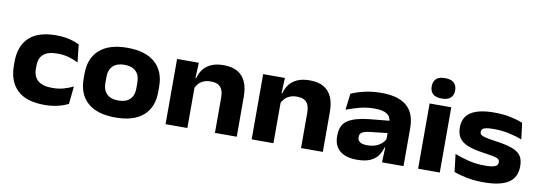

<svg xmlns="http://www.w3.org/2000/svg" viewBox="-55 -1041 3961 1409"><g transform="rotate(10 1925.5 -336.5)"><path d="M306.4 15.2Q169.8 15.2 103.2 -49.3Q36.6 -113.8 36.6 -231.2V-260.4Q36.6 -375.1 103 -439.1Q169.4 -503 305.2 -503Q341.2 -503 372.9 -498.2Q404.7 -493.3 431.4 -484.5Q458.1 -475.6 478.2 -465.4L492.6 -333.8Q461.4 -349.8 423 -361.1Q384.7 -372.4 336.7 -372.4Q265.3 -372.4 232.6 -343.2Q199.8 -313.9 199.8 -259.4V-234.1Q199.8 -178.5 234.4 -148Q269.1 -117.6 341.1 -117.6Q388.1 -117.6 425.5 -128.2Q463 -138.8 497.2 -155.3L483.5 -23.7Q452.4 -7 406.6 4.1Q360.8 15.2 306.4 15.2Z M835.1 15.9Q699.3 15.9 628.4 -46.6Q557.6 -109 557.6 -223.9V-262.1Q557.6 -377.3 628.7 -440.4Q699.8 -503.4 835.1 -503.4Q971.3 -503.4 1042.4 -440.4Q1113.5 -377.3 1113.5 -262.1V-223.9Q1113.5 -109 1042.6 -46.6Q971.7 15.9 835.1 15.9ZM835.1 -110.6Q890.6 -110.6 920.6 -138.8Q950.7 -167.1 950.7 -220.9V-265.5Q950.7 -319.3 920.9 -348.1Q891.1 -376.8 835.1 -376.8Q780.2 -376.8 750.1 -348.1Q720.1 -319.3 720.1 -265.5V-220.9Q720.1 -167.1 750.1 -138.8Q780.2 -110.6 835.1 -110.6Z M1575.5 0V-264.5Q1575.5 -293.2 1567.4 -316.4Q1559.2 -339.7 1538.6 -353.1Q1518 -366.4 1480.4 -366.4Q1450 -366.4 1427.3 -356.6Q1404.5 -346.9 1389.5 -330Q1374.5 -313.1 1366.3 -292.6L1345.3 -370.9H1370.1Q1378.7 -406.8 1400.3 -436.3Q1421.9 -465.8 1459.5 -483.1Q1497.1 -500.5 1553.2 -500.5Q1616.5 -500.5 1657.1 -477.2Q1697.7 -453.9 1717.8 -408.6Q1737.9 -363.2 1737.9 -297.1V0ZM1207.6 0V-486.1H1369.6L1363.9 -347.9L1370 -332.9V0Z M2217 0V-264.5Q2217 -293.2 2208.9 -316.4Q2200.7 -339.7 2180.1 -353.1Q2159.5 -366.4 2121.9 -366.4Q2091.5 -366.4 2068.8 -356.6Q2046 -346.9 2031 -330Q2016 -313.1 2007.8 -292.6L1986.8 -370.9H2011.6Q2020.2 -406.8 2041.8 -436.3Q2063.4 -465.8 2101 -483.1Q2138.6 -500.5 2194.7 -500.5Q2258 -500.5 2298.6 -477.2Q2339.2 -453.9 2359.3 -408.6Q2379.4 -363.2 2379.4 -297.1V0ZM1849.1 0V-486.1H2011.1L2005.4 -347.9L2011.5 -332.9V0Z M2820.4 0 2825.5 -128.9 2823.2 -143.9V-274.7L2822.3 -297Q2822.3 -338.4 2793 -358.7Q2763.6 -379.1 2698.2 -379.1Q2639.4 -379.1 2587.8 -365.3Q2536.1 -351.6 2489.4 -333.8L2504.4 -455.3Q2531.6 -467.4 2565.5 -478Q2599.5 -488.5 2640 -494.9Q2680.5 -501.3 2726.4 -501.3Q2801 -501.3 2850.2 -484.7Q2899.4 -468 2928 -438.1Q2956.6 -408.3 2968.6 -368.7Q2980.6 -329.1 2980.6 -282.8V0ZM2635 13.2Q2550.8 13.2 2506.9 -24.3Q2462.9 -61.9 2462.9 -129.7V-138.9Q2462.9 -216.6 2515.8 -251Q2568.7 -285.4 2675.9 -296.1L2834.5 -311.3L2840.5 -220.5L2693.9 -204.2Q2652.8 -199.3 2636 -188Q2619.2 -176.7 2619.2 -154.2V-151.1Q2619.2 -129.8 2636.3 -117.2Q2653.3 -104.5 2690.2 -104.5Q2727.3 -104.5 2754.2 -114.6Q2781 -124.6 2798.7 -141Q2816.3 -157.3 2825 -176.9L2849.9 -111.2H2819.6Q2810.8 -76.4 2790.5 -48.2Q2770.2 -19.9 2732.8 -3.4Q2695.3 13.2 2635 13.2Z M3089.4 0V-486.1H3250.9V0ZM3170.2 -537.1Q3124.4 -537.1 3103.6 -557.1Q3082.7 -577.1 3082.7 -611.8V-614.5Q3082.7 -648.8 3103.6 -669Q3124.4 -689.1 3170.2 -689.1Q3214.8 -689.1 3236 -669Q3257.3 -648.8 3257.3 -614.5V-611.8Q3257.3 -577.1 3236 -557.1Q3214.8 -537.1 3170.2 -537.1Z M3578 14.9Q3508.4 14.9 3452.6 3.6Q3396.7 -7.7 3356.8 -23.2L3341.4 -154.6Q3386.8 -136.2 3444 -121.9Q3501.3 -107.5 3566.6 -107.5Q3618.9 -107.5 3641.7 -116.8Q3664.5 -126 3664.5 -148V-149Q3664.5 -164.2 3653.7 -172.5Q3642.8 -180.8 3616.1 -186.2Q3589.3 -191.6 3542.1 -198.2Q3464.8 -209 3420.4 -227.6Q3376.1 -246.2 3357.3 -276.3Q3338.6 -306.4 3338.6 -350.3V-353.2Q3338.6 -429.5 3396.7 -466.3Q3454.7 -503 3569.1 -503Q3636.5 -503 3690.6 -491.5Q3744.8 -480.1 3782.7 -464.3L3797.8 -342.8Q3753.6 -360.3 3699.2 -371.8Q3644.8 -383.3 3586.6 -383.3Q3549.9 -383.3 3529.8 -379.2Q3509.8 -375 3502.2 -367.1Q3494.6 -359.1 3494.6 -347.9V-347.1Q3494.6 -334.4 3502.8 -326.2Q3511 -318.1 3535.6 -311.9Q3560.3 -305.7 3609.8 -298.4Q3685.7 -288.4 3733 -272.5Q3780.3 -256.6 3802.2 -228.1Q3824.1 -199.6 3824.1 -150V-147.7Q3824.1 -63.2 3763.4 -24.1Q3702.7 14.9 3578 14.9Z"/></g></svg>

Font: Anek Gurmukhi Medium SemiExpanded
Style: Regular
Weight: 500
Width: 6
Version: Version 1.003